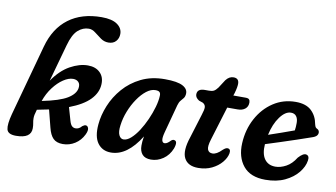

<svg xmlns="http://www.w3.org/2000/svg" viewBox="-74 -896 1884 1075"><g transform="rotate(10 868.0 -359.0)"><path d="M450 -66Q433 -31 401.5 -11Q370 9 332.5 9Q297 9 278 -10Q259 -29 249 -70L224 -168.5Q192.5 -161.5 157 -155Q151 -135.5 149 -125Q147 -114.5 147 -105.5Q147 -90.5 149.8 -77.8Q152.5 -65 152.5 -48.5Q152.5 9 66.5 9Q20.5 9 14 -18.5Q7.5 -46 23.5 -106L134 -510Q163.5 -617.5 237.8 -673Q312 -728.5 425 -728.5Q484 -728.5 513.8 -707.5Q543.5 -686.5 543.5 -654Q543.5 -629 528.2 -612Q513 -595 485.5 -595Q461.5 -595 441.5 -609.2Q421.5 -623.5 403.2 -638Q385 -652.5 365.5 -652.5Q332 -652.5 304 -627.8Q276 -603 258.5 -539.5Q248.5 -503.5 232.2 -445Q216 -386.5 199.5 -327.5Q242.5 -390.5 295.2 -419.8Q348 -449 396 -449Q440 -449 465.2 -424.2Q490.5 -399.5 488.5 -358Q486.5 -310 448 -270.2Q409.5 -230.5 331.5 -201L352.5 -128Q358.5 -106.5 367.2 -98.2Q376 -90 388 -90Q408 -90 423 -108.5Q435 -117.5 442.5 -116.5Q453 -116 457.2 -103Q461.5 -90 450 -66ZM327.5 -360.5Q302 -360.5 272.5 -341Q243 -321.5 216.8 -287Q190.5 -252.5 175 -208Q274 -228 317.2 -254.2Q360.5 -280.5 366 -314Q369.5 -336.5 358.5 -348.5Q347.5 -360.5 327.5 -360.5Z M883.5 -154Q875 -122 878.5 -108.2Q882 -94.5 893.5 -94.5Q907.5 -94.5 926.5 -115Q935.5 -123 943 -121.5Q966.5 -119 951 -75Q935 -35 902.8 -13Q870.5 9 834 9Q800.5 9 784.5 -9.2Q768.5 -27.5 768.5 -59Q768.5 -70.5 769.5 -83.2Q770.5 -96 773.5 -112Q698.5 9 606 9Q557.5 9 530.8 -27.2Q504 -63.5 510.5 -135Q515 -187.5 537.5 -242.5Q560 -297.5 600.5 -344Q641 -390.5 699.2 -419.2Q757.5 -448 834 -448Q905.5 -448 936.2 -431.2Q967 -414.5 964 -385.5Q962.5 -370.5 955.5 -362Q948.5 -353.5 940.2 -343.8Q932 -334 927 -316ZM633 -150Q628 -113.5 637.2 -94.5Q646.5 -75.5 663 -75.5Q683 -75.5 704.8 -94.8Q726.5 -114 746.8 -145.2Q767 -176.5 783.5 -213.5Q800 -250.5 810.2 -286.5Q820.5 -322.5 821.5 -351Q822.5 -364.5 816.2 -371.5Q810 -378.5 792 -378.5Q767 -378.5 741.2 -358.5Q715.5 -338.5 692.8 -305.2Q670 -272 654 -231.5Q638 -191 633 -150Z M1065.5 -355 1042.5 -363Q1021 -376.5 1021 -394.5Q1021 -427.5 1064 -427.5H1088Q1105 -427.5 1115 -432.8Q1125 -438 1137 -454L1167 -500.5Q1185.5 -525 1210.5 -525Q1241.5 -525 1241.5 -493.5Q1241.5 -484.5 1239.2 -471.5Q1237 -458.5 1231.5 -439.5L1226.5 -424.5H1299.5Q1322 -424.5 1322 -401Q1322 -378 1306 -365Q1290 -352 1263.5 -352H1204.5L1146 -160.5Q1133 -118.5 1139.8 -101.5Q1146.5 -84.5 1167.5 -84.5Q1191 -84.5 1220.5 -114.5Q1237 -129.5 1247.5 -128Q1265.5 -126.5 1261.5 -101.5Q1256.5 -75 1235 -49.5Q1213.5 -24 1179.5 -7.5Q1145.5 9 1102 9Q1043.5 9 1022.8 -31Q1002 -71 1029.5 -152.5L1071 -287Q1081.5 -318.5 1080.5 -332.5Q1079.5 -346.5 1065.5 -355Z M1701 -138Q1696 -103.5 1668.8 -69.5Q1641.5 -35.5 1594.8 -13.2Q1548 9 1484 9Q1399 9 1358.2 -41Q1317.5 -91 1321.5 -170.5Q1325.5 -248.5 1359.8 -312Q1394 -375.5 1450.5 -412.8Q1507 -450 1577.5 -450Q1636 -450 1666.8 -421Q1697.5 -392 1705.5 -346Q1708.5 -334.5 1711.2 -330.2Q1714 -326 1719.5 -323Q1732 -318 1733.5 -305Q1734.5 -294 1726.8 -285Q1719 -276 1697.5 -269.5Q1665 -258 1620.2 -243Q1575.5 -228 1529.8 -213.2Q1484 -198.5 1448 -187V-186.5Q1444 -131.5 1465 -102.2Q1486 -73 1527 -73Q1556 -73 1587.2 -89.8Q1618.5 -106.5 1642 -144.5Q1669.5 -174.5 1686.5 -170Q1705.5 -165.5 1701 -138ZM1561.5 -386Q1529.5 -386 1499.5 -345.2Q1469.5 -304.5 1456 -241.5Q1490 -253 1529.5 -266.8Q1569 -280.5 1599.5 -292Q1602.5 -309.5 1602.5 -335Q1602.5 -358.5 1592.2 -372.2Q1582 -386 1561.5 -386Z"/></g></svg>

Font: Fraunces 144pt S100 SemiBold
Style: Italic
Weight: 600
Italic angle: -16°
Version: Version 1.000; ttfautohint (v1.8.3)